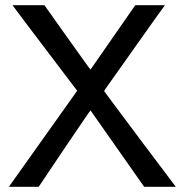

<svg xmlns="http://www.w3.org/2000/svg" viewBox="-20 -714 707 734"><path d="M14 0 275 -367 153 -528Q123 -567 92 -608.5Q61 -650 45 -671Q29 -692 28 -694H150L228 -584Q315 -463 316 -461L326 -448L497 -694H610L609 -692Q606 -689 492 -528Q440 -454 408.5 -410Q377 -366 378 -366Q378 -365 515 -182L652 0H531L326 -292Q326 -293 299 -253.5Q272 -214 226 -146L128 0Z"/></svg>

Font: MathJax_SansSerif
Style: Regular
Weight: 400
Version: Version 1.1